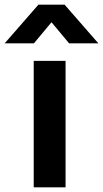

<svg xmlns="http://www.w3.org/2000/svg" viewBox="-64 -800 440 820"><path d="M81 -615 156 -705 231 -615H356L212 -780H100L-44 -615ZM216 0V-540H80V0Z"/></svg>

Font: Manrope ExtraBold
Style: Regular
Weight: 800
Designer: Mikhail Sharanda
Foundry: Mikhail Sharanda
Version: Version 4.505